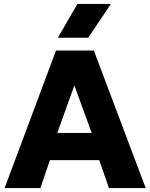

<svg xmlns="http://www.w3.org/2000/svg" viewBox="-20 -957 765 977"><path d="M3.5 0 265 -700H457.5L721.5 0H534.5L485 -142H234L185.5 0ZM271.5 -280.5H446.5L358.5 -522.5ZM274.5 -765 374 -937H544.5L429 -765Z"/></svg>

Font: Geologica
Style: Bold
Weight: 700
Designer: Sindre Bremnes, Frode Helland
Foundry: Monokrom Skriftforlag AS
Version: Version 1.010; ttfautohint (v1.8.4.7-5d5b);gftools[0.9.28]